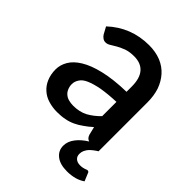

<svg xmlns="http://www.w3.org/2000/svg" viewBox="-199 -625 900 900"><g transform="rotate(45 251.0 -174.5)"><path d="M337.9 -128.4V-223.1Q284.7 -221.2 241.2 -213.9Q202.6 -206.5 176.8 -195.3Q152.3 -184.6 142.1 -168.5Q130.9 -151.9 130.9 -134.3Q130.9 -117.7 137.2 -104Q142.6 -91.3 152.8 -83Q163.1 -74.2 176.8 -70.8Q190.9 -66.9 207 -66.9Q248.5 -66.9 279.3 -83Q310.5 -100.1 337.9 -128.4ZM479 106 495.6 146Q477.1 158.7 456.1 164.6Q431.2 171.4 404.8 171.4Q357.4 171.4 332.5 151.4Q306.6 131.3 306.6 98.6Q306.6 69.8 326.7 43.9Q345.7 19 378.9 -1.5Q363.8 -5.4 357.4 -23.9L347.2 -65.4Q326.7 -46.9 308.6 -34.7Q288.6 -20 269.5 -11.2Q248 -1 226.1 2.9Q203.6 7.8 174.3 7.8Q144.5 7.8 117.2 -0.5Q90.3 -8.3 70.3 -26.4Q50.8 -43.5 40 -68.8Q28.3 -96.2 28.3 -128.9Q28.3 -158.7 44.4 -186.5Q60.5 -214.4 96.7 -236.8Q134.3 -259.8 191.9 -273.4Q253.4 -288.1 337.9 -290V-324.2Q337.9 -378.9 314.5 -405.8Q291 -433.1 245.6 -433.1Q215.8 -433.1 193.4 -425.3Q174.8 -418 157.2 -408.7Q147.5 -403.3 129.4 -392.1Q117.2 -383.8 104 -383.8Q93.3 -383.8 85.4 -390.1Q78.1 -395 72.3 -403.8L53.2 -439Q139.6 -519.5 258.8 -519.5Q302.2 -519.5 337.4 -505.4Q371.6 -491.2 395 -464.8Q418 -439 430.7 -403.3Q442.4 -367.2 442.4 -324.2V0Q434.6 4.4 422.9 13.2Q411.6 22 404.8 29.3Q398.4 36.1 392.1 48.8Q387.2 59.1 387.2 71.8Q387.2 88.9 397.9 98.1Q408.7 107.9 427.7 107.9Q437.5 107.9 444.3 106.4Q451.7 105 455.6 103.5Q460 102.1 462.9 100.6Q465.8 99.1 468.3 99.1Q476.6 99.1 479 106Z"/></g></svg>

Font: Lato-SemiBold
Style: Regular
Weight: 500
Designer: Lukasz Dziedzic with Adam Twardoch and Botio Nikoltchev
Foundry: tyPoland Lukasz Dziedzic
Version: ""